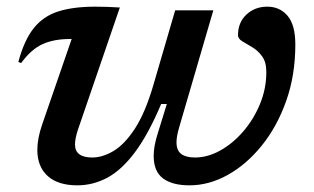

<svg xmlns="http://www.w3.org/2000/svg" viewBox="-20 -545 942 576"><path d="M505.5 -514H620L517.5 -163Q509.5 -135.5 509.5 -118.5Q509.5 -93.5 523.8 -83Q538 -72.5 565 -72.5Q603 -72.5 640.8 -93.5Q678.5 -114.5 709.8 -150.8Q741 -187 760 -233Q779 -279 779 -329Q779 -359 766.2 -376.2Q753.5 -393.5 736.5 -403.5Q719.5 -413.5 706.8 -421.2Q694 -429 694 -439.5Q694 -477.5 719.2 -501.2Q744.5 -525 782 -525Q819.5 -525 842.8 -497.5Q866 -470 866 -411.5Q866 -320 838.8 -242.8Q811.5 -165.5 765.5 -108.5Q719.5 -51.5 663.2 -20.2Q607 11 548.5 11Q496.5 11 468.8 -10Q441 -31 441 -77.5Q441 -106.5 453.5 -145.5L480.5 -233H463.5Q424.5 -141 384.5 -87.8Q344.5 -34.5 301.8 -11.8Q259 11 212 11Q154 11 123 -17Q92 -45 92 -95.5Q92 -129.5 106.5 -171.5L195 -428H190Q141.5 -428 107.5 -412.5Q73.5 -397 43.5 -356L35 -359Q52.5 -424.5 81.2 -460.5Q110 -496.5 155 -510.8Q200 -525 265.5 -525Q300 -525 339.5 -522.5L213.5 -155Q205 -128.5 205 -111.5Q205 -72.5 257 -72.5Q287.5 -72.5 320.5 -92Q353.5 -111.5 384.5 -158.8Q415.5 -206 440 -289.5Z"/></svg>

Font: Newsreader Caption Medium
Style: Italic
Weight: 500
Italic angle: -17°
Designer: Hugues Gentile
Foundry: Production Type
Version: Version 1.001